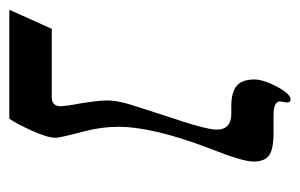

<svg xmlns="http://www.w3.org/2000/svg" viewBox="-170 -496 629 402"><g transform="rotate(90 144.0 -294.5)"><path d="M231 -97.2Q231 -80.1 216.3 -47.6Q201.7 -15.1 190.9 0H-37.1L2.9 -88.9H146Q165 -88.9 165 -107.9L163.1 -125.5Q152.8 -182.1 152.8 -204.1Q152.8 -225.6 161.6 -253.9Q170.4 -282.2 184.1 -324.2Q213.9 -411.1 213.9 -434.1Q213.9 -464.8 180.2 -464.8H164.1Q136.2 -464.8 122.6 -475.8Q108.9 -486.8 108.9 -513.2Q108.9 -531.7 124 -560.3Q139.2 -588.9 150.9 -588.9Q157.2 -588.9 157.2 -581.1L154.8 -566.9Q154.8 -553.2 184.1 -553.2H221.2Q254.9 -553.2 267.8 -543.9Q280.8 -534.7 280.8 -511.2Q280.8 -488.8 253.9 -420.9Q208 -301.3 208 -228Q208 -192.4 217.8 -155.8Q231 -105.5 231 -97.2Z"/></g></svg>

Font: Tinos
Style: Italic
Weight: 400
Italic angle: -16.333°
Designer: Steve Matteson
Foundry: Monotype Imaging Inc.
Version: Version 1.32